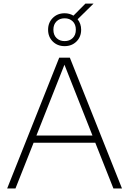

<svg xmlns="http://www.w3.org/2000/svg" viewBox="-20 -1066 730 1086"><path d="M20.5 0 315 -740H375L670 0H621.5L519 -258.5H170L67.5 0ZM186 -299.5H503L344.5 -700ZM345.5 -805Q305 -805 278.5 -831.2Q252 -857.5 252 -898Q252 -938 278.5 -964.5Q305 -991 345.5 -991Q373 -991 395.5 -977.5L463 -1045.5H509L419 -957Q439 -932 439 -898Q439 -857.5 412.5 -831.2Q386 -805 345.5 -805ZM345.5 -833.5Q373.5 -833.5 391.2 -850.8Q409 -868 409 -898Q409 -928 391.2 -945.2Q373.5 -962.5 345.5 -962.5Q317.5 -962.5 299.8 -945.2Q282 -928 282 -898Q282 -868 299.8 -850.8Q317.5 -833.5 345.5 -833.5Z"/></svg>

Font: Encode Sans Semi Expanded ExtraLight
Style: Regular
Weight: 200
Width: 6
Designer: Multiple Designers
Foundry: Impallari Type
Version: Version 3.000; ttfautohint (v1.8.3) -l 8 -r 50 -G 200 -x 14 